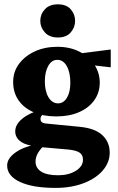

<svg xmlns="http://www.w3.org/2000/svg" viewBox="-20 -663 557 905"><path d="M242.2 222.7Q133.8 222.7 73.7 194.3Q13.7 166 13.7 117.2Q13.7 84 51.8 56.6Q89.8 29.3 149.4 17.6L192.4 19.5Q172.9 35.2 160.2 56.2Q147.5 77.1 147.5 98.6Q147.5 128.9 174.3 146Q201.2 163.1 253.9 163.1Q303.7 163.1 337.4 142.1Q371.1 121.1 371.1 89.8Q371.1 67.4 355.5 56.6Q339.8 45.9 303.7 42L169.9 30.3L163.1 25.4Q109.4 25.4 80.6 6.3Q51.8 -12.7 51.8 -43.9Q51.8 -76.2 85 -103.5Q118.2 -130.9 174.8 -146.5L191.4 -130.9Q182.6 -125 176.8 -118.2Q170.9 -111.3 170.9 -102.5Q170.9 -92.8 176.3 -87.9Q181.6 -83 193.4 -81.1L354.5 -65.4Q427.7 -58.6 462.4 -25.9Q497.1 6.8 497.1 56.6Q497.1 102.5 464.4 140.6Q431.6 178.7 373.5 200.7Q315.4 222.7 242.2 222.7ZM245.1 -114.3Q183.6 -114.3 137.7 -134.3Q91.8 -154.3 66.9 -190.9Q42 -227.5 42 -276.4Q42 -325.2 69.8 -362.3Q97.7 -399.4 144.5 -420.9Q191.4 -442.4 251 -442.4Q308.6 -442.4 353.5 -419.9Q398.4 -397.5 424.3 -358.9Q450.2 -320.3 450.2 -273.4Q450.2 -226.6 424.3 -190.4Q398.4 -154.3 352.5 -134.3Q306.6 -114.3 245.1 -114.3ZM253.9 -175.8Q279.3 -175.8 295.4 -202.1Q311.5 -228.5 311.5 -272.5Q311.5 -321.3 294.9 -351.1Q278.3 -380.9 250 -380.9Q223.6 -380.9 207.5 -352.5Q191.4 -324.2 191.4 -279.3Q191.4 -233.4 208.5 -204.6Q225.6 -175.8 253.9 -175.8ZM502 -345.7 365.2 -361.3 342.8 -409.2 502 -429.7ZM252.9 -486.3Q212.9 -486.3 191.4 -510.3Q169.9 -534.2 169.9 -564.5Q169.9 -595.7 191.4 -619.1Q212.9 -642.6 252.9 -642.6Q293 -642.6 313.5 -619.1Q334 -595.7 334 -564.5Q334 -534.2 313.5 -510.3Q293 -486.3 252.9 -486.3Z"/></svg>

Font: Crimson Pro ExtraBold
Style: Regular
Weight: 800
Designer: Jacques Le Bailly
Foundry: Baron von Fonthausen
Version: Version 1.003